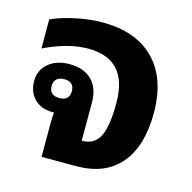

<svg xmlns="http://www.w3.org/2000/svg" viewBox="-83 -605 687 688"><g transform="rotate(15 260.5 -261.0)"><path d="M129 0V-124Q129 -148 131 -165Q128 -165 124 -165Q83 -165 58 -190Q33 -215 33 -256Q33 -297 63 -322Q93 -347 141 -347Q194 -347 223.5 -317.5Q253 -288 253 -234V-93Q299 -93 318.5 -130.5Q338 -168 338 -256Q338 -418 191 -418Q117 -418 28 -375V-483Q68 -501 119.5 -511.5Q171 -522 216 -522Q341 -522 409 -452.5Q477 -383 477 -256Q477 -132 420.5 -66Q364 0 258 0ZM136 -220Q173 -220 173 -255Q173 -290 136 -290Q118 -290 108 -281Q98 -272 98 -255Q98 -220 136 -220Z"/></g></svg>

Font: Noto Sans Thai Looped UI
Style: Bold
Weight: 700
Designer: Cadson Demak Team
Foundry: Cadson Demak Co., Ltd.
Version: Version 1.000; ttfautohint (v1.8.4.7-5d5b)